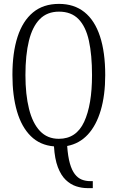

<svg xmlns="http://www.w3.org/2000/svg" viewBox="-20 -745 607 989"><path d="M430 224Q401 224 372 214.5Q343 205 318.5 181.5Q294 158 278 116Q262 74 258 9Q186 3 138.5 -44Q91 -91 67.5 -171.5Q44 -252 44 -359Q44 -474 70.5 -555.5Q97 -637 150 -681Q203 -725 284 -725Q362 -725 415 -682.5Q468 -640 495 -558Q522 -476 522 -358Q522 -255 499 -177Q476 -99 432.5 -52Q389 -5 326 7Q330 62 340 97Q350 132 365.5 152Q381 172 401 180Q421 188 445 188H458V224ZM283 -30Q373 -30 413.5 -117.5Q454 -205 454 -358Q454 -462 438 -535Q422 -608 384.5 -646.5Q347 -685 284 -685Q223 -685 185 -646.5Q147 -608 129 -535Q111 -462 111 -358Q111 -258 129.5 -184Q148 -110 186 -70Q224 -30 283 -30Z"/></svg>

Font: Noto Serif Khmer ExtraCondensed Light
Style: Regular
Weight: 300
Width: 2
Designer: Danh Hong and the Monotype Design Team
Foundry: Monotype Imaging Inc.
Version: Version 2.004